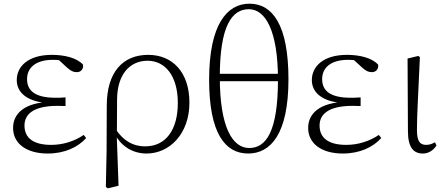

<svg xmlns="http://www.w3.org/2000/svg" viewBox="-20 -820 2414 1043"><path d="M239 14C331 14 403 -20 448 -70L435 -87C383 -52 321 -33 258 -33C162 -33 113 -70 113 -138C113 -195 155 -245 293 -245C303 -245 312 -245 336 -244V-291C312 -289 297 -289 282 -289C168 -289 127 -329 127 -390C127 -453 175 -495 268 -495C295 -495 313 -492 347 -485L343 -502L289 -504L344 -453C366 -434 378 -428 398 -428C418 -428 435 -444 431 -469C396 -507 328 -522 262 -522C133 -522 71 -459 71 -385C71 -317 128 -263 259 -259V-267C113 -264 51 -203 51 -125C51 -40 124 14 239 14Z M555 196 566 203 624 189 614 -89 615 -97 616 -281C617 -412 682 -490 782 -490C876 -490 946 -409 946 -261C946 -115 881 -25 769 -25C699 -25 647 -59 608 -119L595 -103H598C633 -27 700 14 776 14C902 14 1009 -94 1009 -262C1009 -429 916 -522 785 -522C647 -522 560 -428 560 -246L559 5Z M1328 14C1449 14 1547 -90 1547 -389C1547 -684 1461 -800 1335 -800C1214 -800 1116 -688 1116 -387C1116 -94 1204 14 1328 14ZM1334 -16C1244 -16 1174 -126 1174 -402C1174 -682 1241 -770 1332 -770C1422 -770 1490 -653 1490 -388C1490 -102 1424 -16 1334 -16ZM1136 -379H1530V-419H1136Z M1842 14C1934 14 2006 -20 2051 -70L2038 -87C1986 -52 1924 -33 1861 -33C1765 -33 1716 -70 1716 -138C1716 -195 1758 -245 1896 -245C1906 -245 1915 -245 1939 -244V-291C1915 -289 1900 -289 1885 -289C1771 -289 1730 -329 1730 -390C1730 -453 1778 -495 1871 -495C1898 -495 1916 -492 1950 -485L1946 -502L1892 -504L1947 -453C1969 -434 1981 -428 2001 -428C2021 -428 2038 -444 2034 -469C1999 -507 1931 -522 1865 -522C1736 -522 1674 -459 1674 -385C1674 -317 1731 -263 1862 -259V-267C1716 -264 1654 -203 1654 -125C1654 -40 1727 14 1842 14Z M2278 14C2312 14 2339 -9 2351 -30L2343 -47C2329 -40 2316 -33 2296 -33C2264 -33 2245 -48 2245 -114C2245 -195 2251 -281 2261 -510L2252 -516L2194 -502L2196 -109C2196 -17 2227 14 2278 14Z"/></svg>

Font: Source Han Serif TW VF
Style: Regular
Weight: 250
Designer: Ryoko NISHIZUKA 西塚涼子 (kana & ideographs); Frank Grießhammer (Latin, Greek & Cyrillic); Wenlong ZHANG 张文龙 (bopomofo); San
Foundry: Adobe
Version: Version 2.002;hotconv 1.1.0;makeotfexe 2.6.0